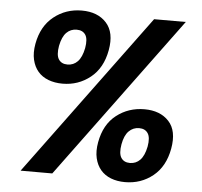

<svg xmlns="http://www.w3.org/2000/svg" viewBox="-52 -764 868 827"><g transform="rotate(5 382.5 -350.0)"><path d="M82 -550Q96 -627 148 -668.5Q200 -710 269 -710Q338 -710 375.5 -668.5Q413 -627 399 -550Q385 -472 333 -430.5Q281 -389 213 -389Q179 -389 151.5 -399.5Q124 -410 106.5 -430.5Q89 -451 82 -481Q75 -511 82 -550ZM254 -626Q228 -626 210 -608Q192 -590 184 -550Q177 -510 189 -491.5Q201 -473 227 -473Q253 -473 271 -491.5Q289 -510 297 -550Q304 -590 292 -608Q280 -626 254 -626ZM582 -700H719L203 0H66ZM388 -151Q402 -229 454 -269.5Q506 -310 575 -310Q643 -310 680.5 -269.5Q718 -229 704 -151Q690 -73 638.5 -31.5Q587 10 518 10Q484 10 457 -0.5Q430 -11 412.5 -31.5Q395 -52 388 -82Q381 -112 388 -151ZM559 -227Q533 -227 514.5 -208.5Q496 -190 489 -151Q482 -111 494 -92.5Q506 -74 532 -74Q558 -74 576 -92.5Q594 -111 602 -151Q609 -190 597 -208.5Q585 -227 559 -227Z"/></g></svg>

Font: SVN-Poppins SemiBold
Style: Italic
Weight: 600
Italic angle: -10°
Designer: Ninad Kale (Devanagari), Jonny Pinhorn (Latin)
Foundry: Indian Type Foundry
Version: Version 3.002 2017; ttfautohint (v1.8.3)